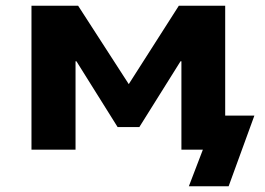

<svg xmlns="http://www.w3.org/2000/svg" viewBox="-20 -523 926 671"><path d="M640 128 689 0H617V-119H869L779 128ZM90 0V-503H253L430 -229L605 -503H767V0H614V-309H611L467 -79H391L247 -309H244V0Z"/></svg>

Font: Nunito Sans 7pt SemiExpanded ExtraBold
Style: Regular
Weight: 800
Width: 6
Designer: Vernon Adams
Foundry: Vernon Adams
Version: Version 3.101;gftools[0.9.27]